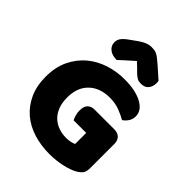

<svg xmlns="http://www.w3.org/2000/svg" viewBox="-246 -1008 1156 1156"><g transform="rotate(45 332.0 -429.5)"><path d="M614 -99Q614 -68 603 -53Q592 -38 568 -24Q554 -16 533 -8.5Q512 -1 487 4.5Q462 10 434.5 13Q407 16 380 16Q308 16 245 -3.5Q182 -23 135.5 -62.5Q89 -102 62 -161Q35 -220 35 -298Q35 -380 64.5 -441Q94 -502 142.5 -542.5Q191 -583 253.5 -603Q316 -623 382 -623Q477 -623 532.5 -592.5Q588 -562 588 -513Q588 -487 575 -468Q562 -449 545 -438Q520 -453 482.5 -467.5Q445 -482 398 -482Q314 -482 264.5 -434Q215 -386 215 -301Q215 -255 228.5 -221.5Q242 -188 265 -166.5Q288 -145 318 -134.5Q348 -124 382 -124Q404 -124 421 -128Q438 -132 447 -137V-231H340Q334 -242 328.5 -260Q323 -278 323 -298Q323 -334 339.5 -350Q356 -366 382 -366H551Q581 -366 597.5 -349.5Q614 -333 614 -303ZM357 -753Q323 -724 304 -706Q285 -688 266 -671Q227 -671 204 -689.5Q181 -708 181 -737Q181 -757 192 -773Q203 -789 229 -808L278 -843Q302 -860 321.5 -867.5Q341 -875 361 -875Q374 -875 384.5 -873.5Q395 -872 406 -866.5Q417 -861 430 -850.5Q443 -840 463 -823L533 -761Q534 -756 534.5 -752Q535 -748 535 -743Q535 -712 518.5 -692.5Q502 -673 471 -673Q461 -673 453 -674.5Q445 -676 436.5 -681Q428 -686 417 -695.5Q406 -705 391 -721Z"/></g></svg>

Font: Baloo Paaji
Style: Regular
Weight: 400
Designer: Shuchita Grover and Ek Type
Foundry: Ek Type
Version: Version 1.007;PS 1.000;hotconv 1.0.88;makeotf.lib2.5.647800